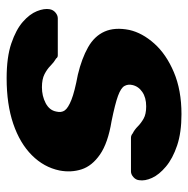

<svg xmlns="http://www.w3.org/2000/svg" viewBox="-14 -556 580 593"><g transform="rotate(90 276.5 -260.0)"><path d="M222 10Q157 10 114.5 -4.5Q72 -19 48 -40Q24 -61 15 -83.5Q6 -106 9 -123Q11 -134 19.5 -141Q28 -148 37 -148H151Q154 -148 156.5 -147Q159 -146 161 -143Q173 -136 183.5 -125.5Q194 -115 209.5 -107Q225 -99 250 -99Q277 -99 299 -110.5Q321 -122 325 -143Q329 -159 321.5 -169.5Q314 -180 289 -190Q264 -200 211 -210Q161 -222 126.5 -241.5Q92 -261 78 -292.5Q64 -324 73 -369Q82 -409 115 -446Q148 -483 203.5 -506.5Q259 -530 333 -530Q390 -530 430 -516.5Q470 -503 495 -482Q520 -461 530 -439Q540 -417 537 -399Q536 -389 527.5 -381.5Q519 -374 510 -374H406Q402 -374 398.5 -375.5Q395 -377 393 -379Q381 -385 371 -395Q361 -405 347 -413Q333 -421 309 -421Q282 -421 264.5 -409Q247 -397 243 -378Q240 -365 246 -354Q252 -343 276.5 -334Q301 -325 355 -314Q422 -303 457.5 -278.5Q493 -254 503.5 -221.5Q514 -189 507 -153Q497 -105 460 -68Q423 -31 363 -10.5Q303 10 222 10Z"/></g></svg>

Font: Rubik Light
Style: Bold Italic
Weight: 700
Italic angle: -12°
Version: Version 2.104